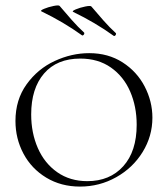

<svg xmlns="http://www.w3.org/2000/svg" viewBox="-20 -676 619 708"><path d="M37 -230Q37 -308 78 -365Q119 -422 181.5 -451Q244 -480 309 -480Q379 -480 432 -446Q485 -412 513.5 -357Q542 -302 542 -242Q542 -174 506 -115.5Q470 -57 408.5 -22.5Q347 12 275 12Q205 12 150.5 -21Q96 -54 66.5 -109.5Q37 -165 37 -230ZM484 -216Q484 -283 460 -338.5Q436 -394 389 -427Q342 -460 276 -460Q190 -460 142.5 -405Q95 -350 95 -254Q95 -186 119.5 -130Q144 -74 191 -41Q238 -8 302 -8Q385 -8 434.5 -63Q484 -118 484 -216ZM250 -632Q244 -635 259.5 -641.5Q275 -648 294.5 -652Q314 -656 317 -652Q338 -627 361.5 -600.5Q385 -574 407 -554L408 -552Q408 -548 405 -545Q402 -542 399 -544Q331 -593 250 -632ZM133 -634Q127 -637 142.5 -643.5Q158 -650 177.5 -654Q197 -658 200 -654Q221 -629 244.5 -602.5Q268 -576 290 -556L291 -554Q291 -550 288 -547Q285 -544 282 -546Q214 -595 133 -634Z"/></svg>

Font: Cormorant SC Light
Style: Regular
Weight: 300
Designer: Christian Thalmann (Catharsis Fonts)
Foundry: Catharsis Fonts
Version: Version 4.000